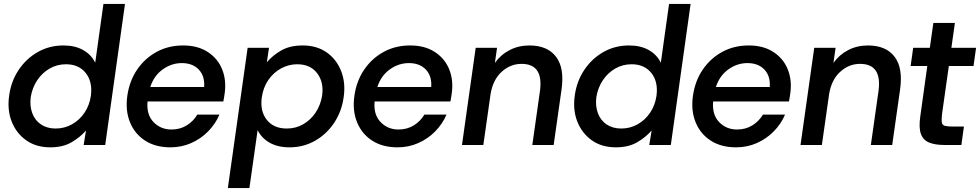

<svg xmlns="http://www.w3.org/2000/svg" viewBox="-20 -740 5002 980"><path d="M237 12Q164 12 113.5 -24Q63 -60 39.5 -120Q16 -180 27 -254Q37 -326 75.5 -383.5Q114 -441 173 -474.5Q232 -508 304 -508Q363 -508 404.5 -484.5Q446 -461 466 -420L508 -720H618L517 0H407L419 -74Q390 -40 345.5 -14Q301 12 237 12ZM264 -84Q309 -84 347.5 -105.5Q386 -127 411.5 -165Q437 -203 444 -252Q453 -323 417.5 -367.5Q382 -412 317 -412Q271 -412 233 -390Q195 -368 170 -330.5Q145 -293 137 -245Q131 -200 144.5 -163Q158 -126 189 -105Q220 -84 264 -84Z M850 12Q774 12 721 -22Q668 -56 643.5 -116Q619 -176 630 -252Q641 -328 680.5 -385.5Q720 -443 780 -475.5Q840 -508 915 -508Q989 -508 1040 -475Q1091 -442 1113.5 -387Q1136 -332 1127 -265Q1126 -256 1124 -245Q1122 -234 1120 -222H733Q727 -155 763.5 -117Q800 -79 855 -79Q899 -79 933 -100Q967 -121 987 -155H1100Q1080 -108 1043 -70Q1006 -32 956.5 -10Q907 12 850 12ZM908 -418Q856 -418 811 -386Q766 -354 747 -296H1022Q1026 -352 994.5 -385Q963 -418 908 -418Z M1143 220 1244 -496H1353L1342 -422Q1371 -457 1415.5 -482.5Q1460 -508 1525 -508Q1597 -508 1647.5 -472.5Q1698 -437 1721.5 -376.5Q1745 -316 1734 -243Q1724 -171 1685.5 -113Q1647 -55 1588 -21.5Q1529 12 1458 12Q1398 12 1356.5 -11.5Q1315 -35 1295 -76L1253 220ZM1444 -84Q1490 -84 1528 -106Q1566 -128 1591 -165.5Q1616 -203 1624 -251Q1634 -320 1599 -366Q1564 -412 1497 -412Q1454 -412 1415 -391Q1376 -370 1349.5 -331.5Q1323 -293 1316 -241Q1307 -172 1342 -128Q1377 -84 1444 -84Z M2009 12Q1933 12 1880 -22Q1827 -56 1802.5 -116Q1778 -176 1789 -252Q1800 -328 1839.5 -385.5Q1879 -443 1939 -475.5Q1999 -508 2074 -508Q2148 -508 2199 -475Q2250 -442 2272.5 -387Q2295 -332 2286 -265Q2285 -256 2283 -245Q2281 -234 2279 -222H1892Q1886 -155 1922.5 -117Q1959 -79 2014 -79Q2058 -79 2092 -100Q2126 -121 2146 -155H2259Q2239 -108 2202 -70Q2165 -32 2115.5 -10Q2066 12 2009 12ZM2067 -418Q2015 -418 1970 -386Q1925 -354 1906 -296H2181Q2185 -352 2153.5 -385Q2122 -418 2067 -418Z M2697 0 2736 -275Q2755 -414 2642 -414Q2585 -414 2540.5 -373.5Q2496 -333 2484 -260L2447 0H2338L2408 -496H2517L2506 -419Q2536 -461 2581.5 -484.5Q2627 -508 2682 -508Q2774 -508 2818 -450.5Q2862 -393 2846 -282L2806 0Z M3124 12Q3051 12 3000.5 -24Q2950 -60 2926.5 -120Q2903 -180 2914 -254Q2924 -326 2962.5 -383.5Q3001 -441 3060 -474.5Q3119 -508 3191 -508Q3250 -508 3291.5 -484.5Q3333 -461 3353 -420L3395 -720H3505L3404 0H3294L3306 -74Q3277 -40 3232.5 -14Q3188 12 3124 12ZM3151 -84Q3196 -84 3234.5 -105.5Q3273 -127 3298.5 -165Q3324 -203 3331 -252Q3340 -323 3304.5 -367.5Q3269 -412 3204 -412Q3158 -412 3120 -390Q3082 -368 3057 -330.5Q3032 -293 3024 -245Q3018 -200 3031.5 -163Q3045 -126 3076 -105Q3107 -84 3151 -84Z M3737 12Q3661 12 3608 -22Q3555 -56 3530.5 -116Q3506 -176 3517 -252Q3528 -328 3567.5 -385.5Q3607 -443 3667 -475.5Q3727 -508 3802 -508Q3876 -508 3927 -475Q3978 -442 4000.5 -387Q4023 -332 4014 -265Q4013 -256 4011 -245Q4009 -234 4007 -222H3620Q3614 -155 3650.5 -117Q3687 -79 3742 -79Q3786 -79 3820 -100Q3854 -121 3874 -155H3987Q3967 -108 3930 -70Q3893 -32 3843.5 -10Q3794 12 3737 12ZM3795 -418Q3743 -418 3698 -386Q3653 -354 3634 -296H3909Q3913 -352 3881.5 -385Q3850 -418 3795 -418Z M4425 0 4464 -275Q4483 -414 4370 -414Q4313 -414 4268.5 -373.5Q4224 -333 4212 -260L4175 0H4066L4136 -496H4245L4234 -419Q4264 -461 4309.5 -484.5Q4355 -508 4410 -508Q4502 -508 4546 -450.5Q4590 -393 4574 -282L4534 0Z M4800 0Q4754 0 4723.5 -12Q4693 -24 4681 -55Q4669 -86 4677 -144L4713 -403H4628L4641 -496H4726L4744 -623H4854L4836 -496H4962L4949 -403H4823L4788 -156Q4785 -127 4787.5 -114Q4790 -101 4804 -97.5Q4818 -94 4846 -94H4900L4887 0Z"/></svg>

Font: Host Grotesk Medium
Style: Italic
Weight: 500
Italic angle: -8°
Designer: Doğukan Karapınar based on Poppins by Indian Type Foundry, Jonny Pinhorn
Foundry: Element Type
Version: Version 1.001; ttfautohint (v1.8.4.7-5d5b)